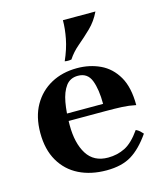

<svg xmlns="http://www.w3.org/2000/svg" viewBox="-108 -787 757 884"><g transform="rotate(-15 270.0 -345.0)"><path d="M291 15Q217 15 160.5 -13Q104 -41 72 -96Q40 -151 40 -230Q40 -307 71 -361.5Q102 -416 156 -445.5Q210 -475 280 -475Q340 -475 390 -451.5Q440 -428 470 -376.5Q500 -325 500 -240Q467 -247 433.5 -248.5Q400 -250 356 -250H147V-285H354Q354 -354 337.5 -397Q321 -440 275 -440Q238 -440 217.5 -412.5Q197 -385 188.5 -338Q180 -291 180 -230Q180 -144 212.5 -92Q245 -40 313 -40Q357 -40 394 -58.5Q431 -77 468 -130Q479 -125 486 -118.5Q493 -112 500 -104Q457 -42 410.5 -13.5Q364 15 291 15ZM430 -705Q410 -663 379 -633Q348 -603 317 -577Q286 -551 266 -520Q250 -517 234 -520Q257 -572 266 -618.5Q275 -665 275 -705Z"/></g></svg>

Font: Poltawski Nowy
Style: Bold
Weight: 700
Designer: Adam Pótawski, Mateusz Machalski, Borys Kosmynka, Ania Wieluska
Foundry: Capitalics.wtf
Version: Version 1.001;gftools[0.9.25]